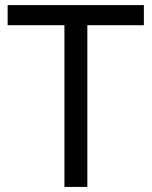

<svg xmlns="http://www.w3.org/2000/svg" viewBox="-20 -734 596 754"><path d="M323 0H233V-635H10V-714H545V-635H323Z"/></svg>

Font: Noto Sans Takri
Style: Regular
Weight: 400
Designer: Monotype Design Team
Foundry: Monotype Imaging Inc.
Version: Version 2.003; ttfautohint (v1.8.4.7-5d5b)